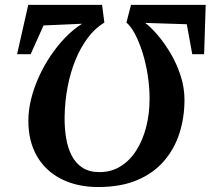

<svg xmlns="http://www.w3.org/2000/svg" viewBox="-20 -763 868 792"><path d="M828.5 -743 822 -539.5H773L750.5 -663L579 -668.5Q603.5 -650 631.5 -617Q659.5 -584 684.5 -541.5Q709.5 -499 725.2 -450.2Q741 -401.5 741 -351.5Q741 -278.5 720.2 -213.5Q699.5 -148.5 656.2 -98.5Q613 -48.5 545.8 -20Q478.5 8.5 385 8.5Q299.5 8.5 234.5 -23.8Q169.5 -56 133.2 -117.5Q97 -179 97 -265.5Q97 -308 108.2 -353.8Q119.5 -399.5 139.8 -444.8Q160 -490 188 -531.8Q216 -573.5 249 -607.8Q282 -642 318.5 -665L159.5 -658L106.5 -539.5H50.5L96.5 -743H401L410.5 -670Q373 -647.5 343 -608Q313 -568.5 291.8 -516.8Q270.5 -465 259 -405Q247.5 -345 246.5 -280.5Q246 -236 252.5 -195.2Q259 -154.5 275.2 -122.2Q291.5 -90 319.8 -71.5Q348 -53 390.5 -53Q439 -53 477.2 -76.8Q515.5 -100.5 542.2 -142.5Q569 -184.5 583 -239.2Q597 -294 597 -356Q597 -405 589.2 -454Q581.5 -503 567.8 -546.5Q554 -590 537 -622.2Q520 -654.5 501.5 -670L520.5 -743Z"/></svg>

Font: Merriweather 48pt
Style: Bold Italic
Weight: 700
Italic angle: -7.8°
Version: Version 2.101